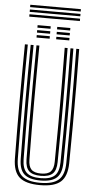

<svg xmlns="http://www.w3.org/2000/svg" viewBox="-66 -1070 554 1115"><g transform="rotate(5 211.0 -512.5)"><path d="M211.4 7Q127.6 7 90.8 -25.7Q54.1 -58.5 53 -133.8Q52 -215.1 51.5 -297.7Q50.9 -380.3 51 -463.8Q51.1 -547.3 51.6 -631.4Q52.1 -715.5 53 -800H69.9Q69.1 -720.4 68.4 -638Q67.8 -555.7 67.8 -471.7Q67.8 -387.8 68.3 -303.1Q68.9 -218.5 69.9 -134.1Q70.7 -65.1 104 -35.8Q137.4 -6.4 211.4 -6.4Q285.1 -6.4 318.4 -35.7Q351.7 -64.9 352.5 -134.1Q353.7 -216.3 354.1 -299.3Q354.6 -382.2 354.6 -465.5Q354.6 -548.9 354 -632.7Q353.4 -716.5 352.5 -800H369.4Q370.7 -688.5 371.2 -577.8Q371.7 -467.2 371.3 -356.4Q370.9 -245.6 369.4 -133.8Q368.3 -58.5 331.6 -25.7Q294.9 7 211.4 7ZM211.4 -19.9Q145.5 -19.9 116.5 -46.5Q87.6 -73.1 86.8 -134.3Q85.8 -217.5 85.2 -300.5Q84.7 -383.5 84.7 -466.6Q84.7 -549.7 85.3 -633Q86 -716.3 86.8 -800H103.6Q102.8 -719.6 102.2 -637Q101.6 -554.4 101.6 -470.6Q101.6 -386.9 102.1 -302.7Q102.6 -218.5 103.6 -134.4Q104.4 -80 129.6 -56.8Q154.7 -33.6 211.4 -33.6Q267.8 -33.6 292.9 -56.8Q317.9 -80 318.7 -134.4Q319.9 -216.7 320.4 -299.6Q320.8 -382.5 320.8 -465.8Q320.8 -549.2 320.2 -632.7Q319.6 -716.3 318.7 -800H335.6Q336.5 -716.1 337.1 -633.1Q337.7 -550.1 337.7 -467.2Q337.7 -384.3 337.3 -301.2Q336.9 -218.1 335.6 -134.3Q334.8 -73.1 305.9 -46.5Q277 -19.9 211.4 -19.9ZM211.4 -47.1Q163.7 -47.1 142.4 -67.3Q121.1 -87.6 120.5 -134.7Q119 -245.7 118.6 -356.2Q118.2 -466.8 118.8 -577.6Q119.4 -688.4 120.5 -800H137.4Q136.6 -720.2 136 -637.7Q135.4 -555.1 135.4 -471.2Q135.4 -387.3 135.9 -302.9Q136.4 -218.5 137.4 -135Q137.9 -95.8 154.7 -78.2Q171.6 -60.5 211.4 -60.5Q251 -60.5 267.7 -78.2Q284.5 -95.8 285 -135Q286.5 -245.5 286.9 -356Q287.3 -466.4 286.8 -577.5Q286.3 -688.5 285 -800H301.9Q302.7 -716.1 303.3 -633Q303.9 -549.9 303.9 -467Q303.9 -384.2 303.5 -301.3Q303.1 -218.5 301.9 -134.7Q301.3 -87.2 279.9 -67.1Q258.6 -47.1 211.4 -47.1ZM231.2 -902.8V-917.3H307.6V-902.8ZM116.8 -845V-859.5H193.2V-845ZM116.8 -873.9V-888.4H193.2V-873.9ZM116.8 -902.8V-917.3H193.2V-902.8ZM231.2 -845V-859.5H307.6V-845ZM231.2 -873.9V-888.4H307.6V-873.9ZM64.2 -1017.8V-1031.6H359.2V-1017.8ZM64.2 -962.3V-976.2H359.2V-962.3ZM64.2 -990V-1003.9H359.2V-990Z"/></g></svg>

Font: Big Shoulders Inline Text SC Thin
Style: Regular
Weight: 100
Designer: Patric King
Foundry: XO Type Co
Version: Version 2.002